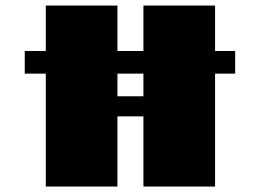

<svg xmlns="http://www.w3.org/2000/svg" viewBox="-20 -685 955 704"><path d="M147.9 -415H70.8V-498H147.9V-664.6H410.6V-498H505.9V-664.6H768.6V-498H842.3V-415H768.6V-1H505.9V-258.3H410.6V-1H147.9ZM505.9 -332V-415H410.6V-332Z"/></svg>

Font: Plaster
Style: Regular
Weight: 400
Designer: Eben Sorkin
Foundry: Eben Sorkin
Version: Version 1.007